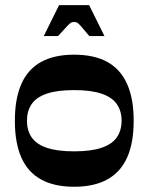

<svg xmlns="http://www.w3.org/2000/svg" viewBox="-20 -717 579 748"><path d="M268.7 10.6Q191.7 10.6 140.1 -17.7Q88.6 -46 63.3 -103Q37.9 -160 37.9 -246.7Q37.9 -333.4 63.6 -390.7Q89.3 -448.1 140.8 -476.1Q192.3 -504 268.7 -504Q346 -504 397.4 -476.1Q448.8 -448.1 474.8 -390.7Q500.8 -333.4 500.8 -246.7Q500.8 -160 475.1 -103Q449.4 -46 397.7 -17.7Q346 10.6 268.7 10.6ZM268.7 -127.4Q335 -127.4 375.9 -141.4Q416.7 -155.3 435.2 -182.1Q453.7 -208.8 453.7 -246.7Q453.7 -284.6 435.2 -311.3Q416.7 -338.1 375.9 -352Q335 -366 268.7 -366Q202.3 -366 161.9 -352Q121.4 -338.1 103.2 -311.3Q85 -284.6 85 -246.7Q85 -208.8 103.2 -182.1Q121.4 -155.3 161.9 -141.4Q202.3 -127.4 268.7 -127.4ZM150.5 -576.6 210.2 -697.1H327.2L386.9 -576.6H327.8Q305.1 -604 295.1 -615.3Q285 -626.6 280.5 -629Q276 -631.3 268.7 -631.3Q262.4 -631.3 257.4 -629Q252.3 -626.6 241.7 -615.3Q231 -604 206.3 -576.6Z"/></svg>

Font: Ojuju ExtraLight
Style: Regular
Weight: 200
Designer: Chisaokwu Joboson, Mirko Velimirovic
Foundry: Udi Foundry
Version: Version 1.000